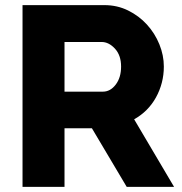

<svg xmlns="http://www.w3.org/2000/svg" viewBox="-20 -730 710 750"><path d="M68 0V-710H388Q438 -710 480.5 -689Q523 -668 554 -634Q585 -600 602.5 -557Q620 -514 620 -470Q620 -437 612 -406.5Q604 -376 589 -349Q574 -322 552.5 -300.5Q531 -279 504 -264L660 0H475L339 -229H232V0ZM232 -372H382Q411 -372 432 -399.5Q453 -427 453 -470Q453 -514 429 -540Q405 -566 377 -566H232Z"/></svg>

Font: Oxford Sans
Style: Regular
Weight: 800
Designer: Matt McInerney, Pablo Impallari, Rodrigo Fuenzalida
Foundry: Matt McInerney, Pablo Impallari, Rodrigo Fuenzalida
Version: Version 3.000g; ttfautohint (v1.5) -l 8 -r 28 -G 28 -x 14 -D